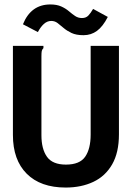

<svg xmlns="http://www.w3.org/2000/svg" viewBox="-20 -829 590 862"><path d="M275 13Q162 13 100 -49Q38 -111 38 -223V-623H175V-613Q169 -607 167.5 -600Q166 -593 166 -576V-222Q166 -160 191 -125Q216 -90 276 -90Q338 -90 362.5 -125.5Q387 -161 387 -225V-623H514V-226Q514 -144 483.5 -91Q453 -38 399 -12.5Q345 13 275 13ZM398 -789 464 -753Q442 -710 415.5 -690.5Q389 -671 355 -671Q322 -671 301 -681Q280 -691 265.5 -703.5Q251 -716 238.5 -725.5Q226 -735 210 -735Q192 -735 177 -721.5Q162 -708 150 -685L83 -720Q119 -809 206 -809Q235 -809 255 -800Q275 -791 289.5 -778.5Q304 -766 317.5 -757Q331 -748 348 -748Q366 -748 376.5 -759Q387 -770 398 -789Z"/></svg>

Font: Inconsolata SemiExpanded ExtraBold
Style: Regular
Weight: 800
Width: 6
Monospace: yes
Designer: Raph Levien, Cyreal, Brenton Simpson
Foundry: Raph Levien, Cyreal, Google
Version: Version 3.001; ttfautohint (v1.8.2.53-6de2)